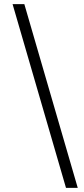

<svg xmlns="http://www.w3.org/2000/svg" viewBox="-20 -768 405 931"><path d="M41 -748H98L357 143H300Z"/></svg>

Font: IBM Plex Serif
Style: Regular
Weight: 400
Designer: Mike Abbink, Paul van der Laan, Pieter van Rosmalen
Foundry: Bold Monday
Version: Version 3.001